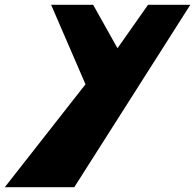

<svg xmlns="http://www.w3.org/2000/svg" viewBox="-165 -436 818 804"><path d="M455 -416 327 -234 225 -416H49L193 -83L-145 348H146L632 -416Z"/></svg>

Font: Hussar Milosc
Style: Bold
Weight: 700
Foundry: Cannot Into Space Fonts
Version: Version 1.02